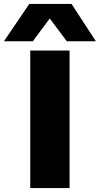

<svg xmlns="http://www.w3.org/2000/svg" viewBox="-79 -957 508 977"><path d="M75 0V-700H275V0ZM-59 -747 70 -937H285L409 -747H261L174 -863L88 -747Z"/></svg>

Font: Georama Extended
Style: Bold
Weight: 700
Width: 7
Designer: Jean-Baptiste Levee
Foundry: Production Type
Version: Version 1.000